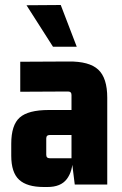

<svg xmlns="http://www.w3.org/2000/svg" viewBox="-20 -738 489 768"><path d="M170 10H155Q88 10 56.5 -19Q25 -48 25 -115V-163Q25 -238 59 -268Q93 -298 175 -298H282V-198H179Q165 -198 165 -184V-119Q165 -105 179 -105H266V-358Q266 -372 252 -372L61 -371V-491L254 -492Q337 -493 373 -459.5Q409 -426 409 -347V0H279L266 -105H271Q271 -53 247 -21.5Q223 10 170 10ZM86 -717 192 -551H287L223 -718Z"/></svg>

Font: Gemunu Libre ExtraLight ExtraBold
Style: Regular
Weight: 800
Version: Version 1.100